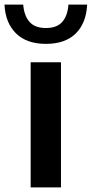

<svg xmlns="http://www.w3.org/2000/svg" viewBox="-62 -816 400 836"><path d="M71.5 0V-545H203.5V0ZM138 -625Q54 -625 7.8 -670.5Q-38.5 -716 -42.5 -796H39Q43 -747.5 66.5 -720.8Q90 -694 138 -694Q186 -694 209.2 -720.8Q232.5 -747.5 236 -796H317.5Q313.5 -715.5 267.8 -670.2Q222 -625 138 -625Z"/></svg>

Font: Encode Sans Semi Expanded SemiBold
Style: Regular
Weight: 600
Width: 6
Designer: Multiple Designers
Foundry: Impallari Type
Version: Version 3.000; ttfautohint (v1.8.3) -l 8 -r 50 -G 200 -x 14 